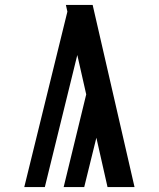

<svg xmlns="http://www.w3.org/2000/svg" viewBox="-20 -755 640 775"><path d="M414 0 369 -199 332 -49 320 0H237L328 -374L292 -533L161 0H78L252 -708L246 -735H354L523 0Z"/></svg>

Font: Iosevka SS04 Semibold Extended
Style: Regular
Weight: 600
Width: 7
Monospace: yes
Designer: Belleve Invis
Foundry: Belleve Invis
Version: Version 19.0.0; ttfautohint (v1.8.4)